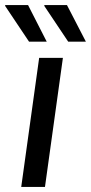

<svg xmlns="http://www.w3.org/2000/svg" viewBox="-41 -740 360 760"><path d="M208 -511 137 0H43L114 -511ZM144 -575H74L-21 -717L-20 -720H70ZM299 -575H229L134 -717L135 -720H224Z"/></svg>

Font: Chivo
Style: Italic
Weight: 400
Italic angle: -8.05°
Designer: Hector Gatti
Foundry: Omnibus-Type
Version: Version 1.007